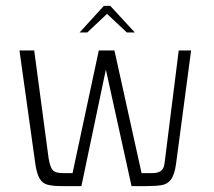

<svg xmlns="http://www.w3.org/2000/svg" viewBox="-20 -631 724 651"><path d="M189 0Q160 0 142 -4.5Q124 -9 114 -26Q104 -43 99 -81L46 -460H96L145 -93Q150 -64 159 -54Q168 -44 193 -44H226L315 -460H368L460 -44H496Q515 -44 525.5 -51.5Q536 -59 538 -78L586 -460H628L577 -76Q572 -40 560.5 -23.5Q549 -7 529 -3.5Q509 0 478 0H426L346 -363L339 -395L332 -362L256 0ZM250 -521 332 -611H354L437 -521H410L343 -584L276 -521Z"/></svg>

Font: Genos Thin Light
Style: Regular
Weight: 300
Version: Version 1.010